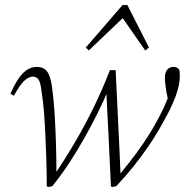

<svg xmlns="http://www.w3.org/2000/svg" viewBox="-20 -745 749 772"><path d="M168 3Q168 -59 166 -112Q164 -165 162 -211Q160 -257 156.5 -298.5Q153 -340 147 -378Q143 -414 134.5 -425.5Q126 -437 112 -437Q97 -437 79 -421.5Q61 -406 36 -360L22 -368Q46 -424 71.5 -450Q97 -476 128 -476Q155 -476 169 -458Q183 -440 189 -396Q196 -346 199.5 -289.5Q203 -233 205 -169.5Q207 -106 207 -35L195 -37L200 -44Q242 -106 282 -174Q322 -242 357.5 -315Q393 -388 422 -463H445Q448 -404 450.5 -349.5Q453 -295 455.5 -243.5Q458 -192 460.5 -140.5Q463 -89 465 -34L455 -36L459 -41Q497 -87 528.5 -129.5Q560 -172 587 -216.5Q614 -261 639 -313Q646 -329 652.5 -345Q659 -361 665 -380L659 -327L649 -376Q647 -390 645.5 -400Q644 -410 643.5 -418Q643 -426 643 -432Q643 -455 653 -465.5Q663 -476 677 -476Q685 -476 690.5 -473.5Q696 -471 699 -467Q702 -462 702.5 -455.5Q703 -449 703 -438Q703 -422 699 -402Q695 -382 686 -357.5Q677 -333 662 -302Q644 -267 622.5 -229.5Q601 -192 574.5 -153.5Q548 -115 516.5 -75.5Q485 -36 447 4L430 7L426 3Q423 -51 421 -101Q419 -151 416.5 -198.5Q414 -246 411.5 -293.5Q409 -341 407 -390L419 -392L414 -381Q397 -339 372.5 -290Q348 -241 319 -189.5Q290 -138 257.5 -88.5Q225 -39 190 4L173 7ZM564 -542 463 -687H489L337 -542L325 -554L473 -725H492L579 -554Z"/></svg>

Font: Source Serif 4 36pt Light
Style: Italic
Weight: 300
Italic angle: -12°
Designer: Frank Grießhammer
Foundry: Adobe Systems Incorporated
Version: Version 4.004;hotconv 1.0.116;makeotfexe 2.5.65601